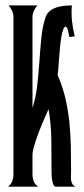

<svg xmlns="http://www.w3.org/2000/svg" viewBox="-20 -704 318 724"><path d="M10.3 0Q21.5 -8.3 26.1 -20.8Q30.8 -33.2 30.8 -46.4V-639.6Q30.8 -652.3 25.4 -663.3Q20 -674.3 12.7 -683.6H120.6Q113.3 -674.3 107.9 -663.3Q102.5 -652.3 102.5 -639.6V-296.9Q115.7 -337.9 120.6 -383.5Q125.5 -429.2 128.7 -474.4Q131.8 -519.5 136 -562Q140.1 -604.5 151.9 -639.2Q156.7 -653.8 168 -662.6Q179.2 -671.4 193.1 -676Q207 -680.7 222.2 -682.1Q237.3 -683.6 251 -683.6Q248.5 -653.8 251.5 -625Q254.4 -596.2 261.7 -566.9L241.2 -564.5Q240.7 -567.9 239.7 -573.7Q238.8 -579.6 237.3 -585.7Q235.8 -591.8 233.6 -596.9Q231.4 -602.1 228.5 -604Q222.2 -603.5 218 -591.8Q213.9 -580.1 210.9 -562.5Q208 -544.9 206.1 -523.4Q204.1 -502 202.6 -481.7Q201.2 -461.4 200 -445.1Q198.7 -428.7 197.3 -420.9Q216.3 -377.4 226.6 -333.3Q236.8 -289.1 241.5 -243.7Q246.1 -198.2 247.1 -152.1Q248 -106 248 -59.1Q248 -51.8 247.6 -42.7Q247.1 -33.7 248 -25.1Q249 -16.6 253.2 -9.8Q257.3 -2.9 266.1 0H190.9Q184.6 0 181.2 -8.1Q177.7 -16.1 176.3 -26.4Q174.8 -36.6 174.6 -46.4Q174.3 -56.2 174.3 -60.1Q174.3 -118.7 173.6 -176.8Q172.9 -234.9 163.1 -292.5Q159.2 -283.7 153.1 -270Q147 -256.3 140.1 -240.2Q133.3 -224.1 126.7 -206.8Q120.1 -189.5 114.7 -173.3Q109.4 -157.2 106 -143.6Q102.5 -129.9 102.5 -121.1V-46.4Q102.5 -33.2 107.2 -20.5Q111.8 -7.8 124.5 0Z"/></svg>

Font: XAYAX
Style: Regular
Weight: 400
Designer: Peter Wiegel
Foundry: Peter Wiegel
Version: Version 1.000 2009 initial release